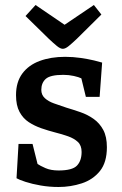

<svg xmlns="http://www.w3.org/2000/svg" viewBox="-20 -735 486 767"><path d="M214 12Q177 12 142.5 6Q108 0 82 -8.5Q56 -17 46 -23L54 -160H110L130 -80Q140 -73 161.5 -63.5Q183 -54 214 -54Q269 -54 287.5 -73.5Q306 -93 306 -128Q306 -154 291 -168Q276 -182 252 -190.5Q228 -199 200 -206Q173 -213 145.5 -222.5Q118 -232 95 -247Q72 -262 58 -288Q44 -314 44 -355Q44 -407 69 -441Q94 -475 138.5 -491.5Q183 -508 240 -508Q272 -508 302.5 -503.5Q333 -499 356 -493.5Q379 -488 388 -485L378 -348H323L305 -422Q295 -427 275 -431.5Q255 -436 233 -436Q181 -436 163 -420Q145 -404 145 -376Q145 -356 159 -343Q173 -330 195.5 -322Q218 -314 245 -305Q272 -297 301 -287Q330 -277 354 -260Q378 -243 392.5 -216Q407 -189 407 -147Q407 -86 379 -51.5Q351 -17 306.5 -2.5Q262 12 214 12ZM231 -540Q221 -540 207 -551.5Q193 -563 175 -580L82 -671L122 -715L238 -636L355 -715L385 -677L287 -580Q268 -562 254.5 -551Q241 -540 231 -540Z"/></svg>

Font: Faustina Light SemiBold
Style: Regular
Weight: 600
Version: Version 1.200